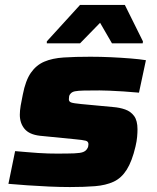

<svg xmlns="http://www.w3.org/2000/svg" viewBox="-20 -747 632 775"><path d="M262 8Q223 8 178 6Q133 4 90.5 1Q48 -2 14 -5L41 -137Q65 -135 88.5 -133Q112 -131 133.5 -129.5Q155 -128 174.5 -127.5Q194 -127 210 -127Q255 -127 280 -128Q305 -129 316 -133.5Q327 -138 332 -147Q335 -151 336 -156Q337 -161 337 -165Q337 -176 326 -179Q315 -182 283 -185L141 -199Q98 -204 79 -227Q60 -250 60 -284Q60 -300 63.5 -321Q67 -342 72 -365Q83 -422 104.5 -453Q126 -484 158.5 -498Q191 -512 237.5 -515Q284 -518 345 -518Q386 -518 428.5 -516Q471 -514 508 -511Q545 -508 569 -504L541 -373Q509 -376 477.5 -378Q446 -380 420.5 -381Q395 -382 382 -382Q343 -382 319 -381.5Q295 -381 282.5 -378.5Q270 -376 264 -368Q260 -364 259 -358Q258 -352 258 -346Q258 -337 267 -333.5Q276 -330 308 -327L436 -315Q463 -313 485.5 -305Q508 -297 521.5 -278.5Q535 -260 535 -225Q535 -212 533.5 -194.5Q532 -177 527 -156Q513 -96 491.5 -62Q470 -28 438.5 -13.5Q407 1 363.5 4.5Q320 8 262 8ZM169 -572V-580L303 -727H484L557 -580L556 -572H432L384 -655L303 -572Z"/></svg>

Font: Saira Expanded ExtraBold
Style: Italic
Weight: 800
Width: 7
Italic angle: -12°
Designer: Hector Gatti with collaboration of the Omnibus-Type team
Foundry: Omnibus-Type
Version: Version 1.101